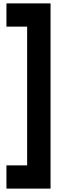

<svg xmlns="http://www.w3.org/2000/svg" viewBox="-20 -907 403 1132"><path d="M278 -887V205H18V68H140V-750H18V-887Z"/></svg>

Font: Yaldevi ExtraLight
Style: Regular
Weight: 200
Designer: Sol Matas, Rajitha Manaperi, Kosala Senevirathne
Foundry: Mooniak
Version: Version 1.100